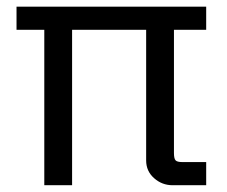

<svg xmlns="http://www.w3.org/2000/svg" viewBox="-20 -547 669 567"><path d="M110.8 0V-459H28.8V-527.3H588.9V-459H493.7V-95.2Q493.7 -79.1 498.3 -73.7Q502.9 -68.4 518.1 -68.4H588.9V0H489.7Q458.5 0 435.1 -20.8Q411.6 -41.5 411.6 -73.2V-459H192.9V0Z"/></svg>

Font: Schibsted Grotesk
Style: Regular
Weight: 400
Designer: Bakken & Baeck AS, Henrik Kongsvoll
Foundry: Schibsted ASA
Version: Version 1.100; ttfautohint (v1.8.4.7-5d5b);gftools[0.9.25]